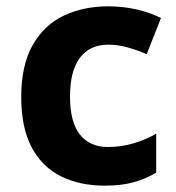

<svg xmlns="http://www.w3.org/2000/svg" viewBox="-20 -576 556 606"><path d="M311 10Q232 10 172.5 -19.5Q113 -49 80 -111Q47 -173 47 -270Q47 -370 83 -433.5Q119 -497 181 -526.5Q243 -556 322 -556Q369 -556 412 -546Q455 -536 488 -519L443 -405Q413 -418 382.5 -426.5Q352 -435 322 -435Q264 -435 232.5 -394Q201 -353 201 -271Q201 -190 232.5 -151Q264 -112 320 -112Q362 -112 401 -123.5Q440 -135 473 -154V-31Q441 -12 402.5 -1Q364 10 311 10Z"/></svg>

Font: Noto Sans Meetei Mayek
Style: Bold
Weight: 700
Designer: Monotype Design Team and Neelakash Kshetrimayum
Foundry: Monotype Imaging Inc.
Version: Version 2.002; ttfautohint (v1.8.4.7-5d5b)